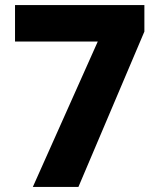

<svg xmlns="http://www.w3.org/2000/svg" viewBox="-20 -734 623 754"><path d="M109 0 364 -571H39V-714H547V-610L288 0Z"/></svg>

Font: Noto Sans Cherokee ExtraBold
Style: Regular
Weight: 800
Designer: Monotype Design Team
Foundry: Monotype Imaging Inc.
Version: Version 2.001; ttfautohint (v1.8.4.7-5d5b)